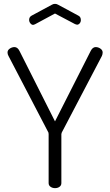

<svg xmlns="http://www.w3.org/2000/svg" viewBox="-20 -975 571 995"><path d="M19 -703Q19 -715 30.5 -723Q42 -731 55 -731Q71 -731 81 -711L265 -346L450 -711Q460 -731 476 -731Q489 -731 500.5 -723Q512 -715 512 -703Q512 -694 508 -685L300 -288Q298 -282 298 -280V-26Q298 -14 288.5 -7Q279 0 265 0Q252 0 242 -7Q232 -14 232 -26V-280Q232 -285 231 -288L24 -685Q19 -694 19 -703ZM131 -872Q131 -887 144 -894L248 -950Q256 -955 265 -955Q274 -955 282 -950L386 -894Q399 -888 399 -871Q399 -861 393 -854Q387 -847 379 -847Q378 -847 369 -850L265 -905L161 -849L152 -846Q144 -846 137.5 -854Q131 -862 131 -872Z"/></svg>

Font: Terminal Dosis
Style: Regular
Weight: 400
Designer: Edgar Tolentino, Pablo Impallari, Igino Marini
Foundry: Edgar Tolentino, Pablo Impallari, Igino Marini
Version: Version 1.007